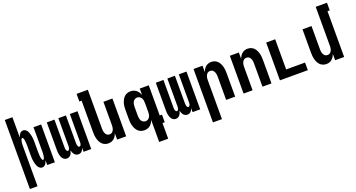

<svg xmlns="http://www.w3.org/2000/svg" viewBox="-52 -1502 4605 2483"><g transform="rotate(-20 2250.0 -260.0)"><path d="M39 215V-735H144V-454Q148 -467 153.5 -480Q159 -493 167.5 -504Q176 -515 188.5 -521.5Q201 -528 215 -528Q230 -528 243.5 -519.5Q257 -511 266 -498.5Q275 -486 280.5 -471.5Q286 -457 290 -442Q294 -427 296.5 -412Q299 -397 300.5 -381.5Q302 -366 302 -350.5Q302 -335 302 -320V-200Q302 -194 302.5 -187.5Q303 -181 303 -174.5Q303 -168 303.5 -161.5Q304 -155 304.5 -148.5Q305 -142 305.5 -136Q306 -130 307 -123.5Q308 -117 309.5 -111Q311 -105 313 -99Q315 -93 319 -87Q323 -81 329 -81Q336 -81 339.5 -87Q343 -93 345.5 -99Q348 -105 349 -111Q350 -117 351 -123.5Q352 -130 353 -136Q354 -142 354.5 -148.5Q355 -155 355.5 -161.5Q356 -168 356 -174.5Q356 -181 356 -187.5Q356 -194 356 -200V-520H461V0H356V-66Q352 -53 346.5 -40Q341 -27 332.5 -16Q324 -5 311.5 1.5Q299 8 285 8Q270 8 256.5 -0.5Q243 -9 234 -21.5Q225 -34 219.5 -48.5Q214 -63 210 -78Q206 -93 203.5 -108Q201 -123 199.5 -138.5Q198 -154 198 -169.5Q198 -185 198 -200V-320Q198 -326 197.5 -332.5Q197 -339 197 -345.5Q197 -352 196.5 -358.5Q196 -365 195.5 -371.5Q195 -378 194.5 -384Q194 -390 193 -396.5Q192 -403 190.5 -409Q189 -415 187 -421Q185 -427 181 -433Q177 -439 171 -439Q164 -439 160.5 -433Q157 -427 154.5 -421Q152 -415 151 -409Q150 -403 149 -396.5Q148 -390 147 -384Q146 -378 145.5 -371.5Q145 -365 144.5 -358.5Q144 -352 144 -345.5Q144 -339 144 -332.5Q144 -326 144 -320V215Z M625 8Q609 8 594.5 1Q580 -6 570 -18.5Q560 -31 554 -46Q548 -61 544.5 -76.5Q541 -92 540 -107.5Q539 -123 539 -139V-520H644V-139Q644 -130 644.5 -121.5Q645 -113 647.5 -104.5Q650 -96 656 -88.5Q662 -81 671 -81Q680 -81 685.5 -88.5Q691 -96 693.5 -104.5Q696 -113 697 -121.5Q698 -130 698 -139V-520H802V-139Q802 -130 803 -121.5Q804 -113 806.5 -104.5Q809 -96 814.5 -88.5Q820 -81 829 -81Q838 -81 844 -88.5Q850 -96 852.5 -104.5Q855 -113 855.5 -121.5Q856 -130 856 -139V-520H961V0H856V-55Q852 -42 846 -31Q840 -20 830.5 -10.5Q821 -1 809 3.5Q797 8 784 8Q768 8 753 1Q738 -6 728.5 -18.5Q719 -31 713 -46Q707 -61 703 -76Q700 -61 694.5 -46Q689 -31 679 -18.5Q669 -6 655 1Q641 8 625 8Z M1196 8Q1173 8 1150.5 -0.5Q1128 -9 1111.5 -25.5Q1095 -42 1084.5 -63.5Q1074 -85 1068 -107.5Q1062 -130 1060 -153.5Q1058 -177 1058 -200V-630H1027V-735H1182V-200Q1182 -188 1183 -176.5Q1184 -165 1187 -154Q1190 -143 1195 -132.5Q1200 -122 1208 -113.5Q1216 -105 1227 -101Q1238 -97 1250 -97Q1262 -97 1273 -101Q1284 -105 1292 -113.5Q1300 -122 1305 -132.5Q1310 -143 1313 -154Q1316 -165 1317 -176.5Q1318 -188 1318 -200V-520H1442V0H1318V-88Q1311 -68 1300 -50Q1289 -32 1273 -18.5Q1257 -5 1237 1.5Q1217 8 1196 8Z M1746 -97Q1764 -97 1779.5 -106.5Q1795 -116 1803.5 -131.5Q1812 -147 1815 -164.5Q1818 -182 1818 -200V-320Q1818 -338 1815 -355.5Q1812 -373 1803.5 -388.5Q1795 -404 1779.5 -413.5Q1764 -423 1746 -423Q1728 -423 1712.5 -413.5Q1697 -404 1688.5 -388.5Q1680 -373 1677 -355.5Q1674 -338 1674 -320V-200Q1674 -182 1677 -164.5Q1680 -147 1688.5 -131.5Q1697 -116 1712.5 -106.5Q1728 -97 1746 -97ZM1818 215V-89Q1811 -69 1799.5 -50.5Q1788 -32 1771.5 -18.5Q1755 -5 1734 1.5Q1713 8 1692 8Q1668 8 1645.5 0Q1623 -8 1606 -24.5Q1589 -41 1578 -62.5Q1567 -84 1560.5 -106.5Q1554 -129 1552 -152.5Q1550 -176 1550 -200V-320Q1550 -344 1552 -367.5Q1554 -391 1560.5 -413.5Q1567 -436 1578 -457.5Q1589 -479 1606 -495.5Q1623 -512 1645.5 -520Q1668 -528 1692 -528Q1713 -528 1734 -521.5Q1755 -515 1771.5 -501.5Q1788 -488 1799.5 -469.5Q1811 -451 1818 -431V-520H1942V-105H1973V0H1942V215Z M2125 8Q2109 8 2094.5 1Q2080 -6 2070 -18.5Q2060 -31 2054 -46Q2048 -61 2044.5 -76.5Q2041 -92 2040 -107.5Q2039 -123 2039 -139V-520H2144V-139Q2144 -130 2144.5 -121.5Q2145 -113 2147.5 -104.5Q2150 -96 2156 -88.5Q2162 -81 2171 -81Q2180 -81 2185.5 -88.5Q2191 -96 2193.5 -104.5Q2196 -113 2197 -121.5Q2198 -130 2198 -139V-520H2302V-139Q2302 -130 2303 -121.5Q2304 -113 2306.5 -104.5Q2309 -96 2314.5 -88.5Q2320 -81 2329 -81Q2338 -81 2344 -88.5Q2350 -96 2352.5 -104.5Q2355 -113 2355.5 -121.5Q2356 -130 2356 -139V-520H2461V0H2356V-55Q2352 -42 2346 -31Q2340 -20 2330.5 -10.5Q2321 -1 2309 3.5Q2297 8 2284 8Q2268 8 2253 1Q2238 -6 2228.5 -18.5Q2219 -31 2213 -46Q2207 -61 2203 -76Q2200 -61 2194.5 -46Q2189 -31 2179 -18.5Q2169 -6 2155 1Q2141 8 2125 8Z M2558 215V-520H2682V-432Q2689 -452 2700 -470Q2711 -488 2727 -501.5Q2743 -515 2763 -521.5Q2783 -528 2804 -528Q2827 -528 2849.5 -519.5Q2872 -511 2888.5 -494.5Q2905 -478 2915.5 -456.5Q2926 -435 2932 -412.5Q2938 -390 2940 -366.5Q2942 -343 2942 -320V0H2818V-320Q2818 -332 2817 -343.5Q2816 -355 2813 -366Q2810 -377 2805 -387.5Q2800 -398 2792 -406.5Q2784 -415 2773 -419Q2762 -423 2750 -423Q2738 -423 2727 -419Q2716 -415 2708 -406.5Q2700 -398 2695 -387.5Q2690 -377 2687 -366Q2684 -355 2683 -343.5Q2682 -332 2682 -320V215Z M3058 0V-520H3182V-432Q3189 -452 3200 -470Q3211 -488 3227 -501.5Q3243 -515 3263 -521.5Q3283 -528 3304 -528Q3327 -528 3349.5 -519.5Q3372 -511 3388.5 -494.5Q3405 -478 3415.5 -456.5Q3426 -435 3432 -412.5Q3438 -390 3440 -366.5Q3442 -343 3442 -320V0H3318V-320Q3318 -332 3317 -343.5Q3316 -355 3313 -366Q3310 -377 3305 -387.5Q3300 -398 3292 -406.5Q3284 -415 3273 -419Q3262 -423 3250 -423Q3238 -423 3227 -419Q3216 -415 3208 -406.5Q3200 -398 3195 -387.5Q3190 -377 3187 -366Q3184 -355 3183 -343.5Q3182 -332 3182 -320V0Z M3558 0V-520H3682V-105H3942V0Z M4196 8Q4173 8 4150.5 -0.5Q4128 -9 4111.5 -25.5Q4095 -42 4084.5 -63.5Q4074 -85 4068 -107.5Q4062 -130 4060 -153.5Q4058 -177 4058 -200V-520H4182V-200Q4182 -188 4183 -176.5Q4184 -165 4187 -154Q4190 -143 4195 -132.5Q4200 -122 4208 -113.5Q4216 -105 4227 -101Q4238 -97 4250 -97Q4262 -97 4273 -101Q4284 -105 4292 -113.5Q4300 -122 4305 -132.5Q4310 -143 4313 -154Q4316 -165 4317 -176.5Q4318 -188 4318 -200V-735H4473V-630H4442V0H4318V-88Q4311 -68 4300 -50Q4289 -32 4273 -18.5Q4257 -5 4237 1.5Q4217 8 4196 8Z"/></g></svg>

Font: Iosevka Term Curly Extrabold
Style: Regular
Weight: 800
Designer: Belleve Invis
Foundry: Belleve Invis
Version: Version 32.3.0